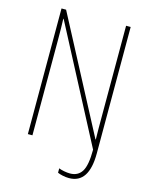

<svg xmlns="http://www.w3.org/2000/svg" viewBox="-130 -796 824 1054"><g transform="rotate(15 282.0 -269.5)"><path d="M366 175Q348 175 330 171Q312 167 301 162V137Q313 142 331 145.5Q349 149 365 149Q410 149 432 114Q454 79 454 -10L112 -662H110Q111 -635 111.5 -607.5Q112 -580 112 -538V0H86V-714H112L452 -68H454Q453 -100 453 -131.5Q453 -163 453 -189V-714H479V4Q479 175 366 175Z"/></g></svg>

Font: Noto Sans Telugu Condensed Thin
Style: Regular
Weight: 100
Width: 3
Designer: Jelle Bosma - Monotype Design Team
Foundry: Monotype Imaging Inc.
Version: Version 2.005; ttfautohint (v1.8.4.7-5d5b)